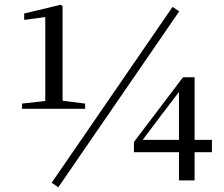

<svg xmlns="http://www.w3.org/2000/svg" viewBox="-20 -761 943 810"><path d="M226 29 736 -713 708 -732 198 10ZM735 0H801V-119H874V-171H801V-435H752L545 -162V-119H735ZM582 -171 667 -284 735 -373V-171ZM171 -302H339V-324L244 -336V-735L236 -741L82 -704V-677L171 -689V-335L73 -324V-302Z"/></svg>

Font: Source Han Serif SC Medium
Style: Regular
Weight: 500
Designer: Ryoko NISHIZUKA 西塚涼子 (kana & ideographs); Frank Grießhammer (Latin, Greek & Cyrillic); Wenlong ZHANG 张文龙 (bopomofo); San
Foundry: Adobe
Version: Version 2.003;hotconv 1.1.1;makeotfexe 2.6.0